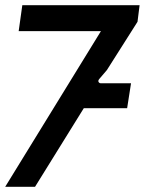

<svg xmlns="http://www.w3.org/2000/svg" viewBox="-26 -720 558 740"><path d="M-6 0 363 -600H46L60 -700H512L504 -636L386 -450L357 -416Q351 -409 354 -404Q357 -399 363 -399H479L464 -303H297L109 0Z"/></svg>

Font: Finlandica Medium
Style: Italic
Weight: 500
Italic angle: -8°
Designer: Niklas Ekholm, Juho Hiilivirta, Jaakko Suomalainen
Foundry: Helsinki Type Studio
Version: Version 1.063